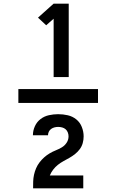

<svg xmlns="http://www.w3.org/2000/svg" viewBox="-20 -868 640 1056"><path d="M275 -444V-765L234 -729L189 -771L275 -848H358V-444ZM162 168Q162 149 162.5 130.5Q163 112 167 93.5Q171 75 178.5 57.5Q186 40 197.5 25Q209 10 223 -2.5Q237 -15 253 -24.5Q269 -34 286.5 -41Q304 -48 320 -57.5Q336 -67 346.5 -83Q357 -99 357 -118Q357 -129 353 -139.5Q349 -150 341 -157Q333 -164 322 -167Q311 -170 300 -170Q290 -170 280 -167.5Q270 -165 261.5 -159Q253 -153 248.5 -143.5Q244 -134 244 -124H161Q161 -150 172 -174Q183 -198 203.5 -213.5Q224 -229 249.5 -234.5Q275 -240 300 -240Q327 -240 353 -234Q379 -228 399.5 -211.5Q420 -195 430 -169.5Q440 -144 440 -118Q440 -99 435 -81Q430 -63 419 -48Q408 -33 393 -21Q378 -9 362 0Q346 9 329.5 18Q313 27 298.5 38.5Q284 50 272.5 65Q261 80 254 97H438V168ZM81 -302V-378H519V-302Z"/></svg>

Font: Zed Sans Extended
Style: Bold
Weight: 700
Width: 7
Designer: Belleve Invis
Foundry: Belleve Invis
Version: Version 1.0.0; ttfautohint (v1.8.4)